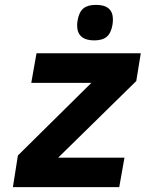

<svg xmlns="http://www.w3.org/2000/svg" viewBox="-20 -769 640 789"><path d="M53.5 -130 355.5 -428.5H108.5L130 -550H558.5L540 -436L219 -121H491.5L470 0H33ZM297 -664Q297 -675.5 299 -686Q305 -720 322.8 -734.5Q340.5 -749 374.5 -749Q444 -749 444 -689Q444 -677.5 442 -666Q436 -632.5 418.5 -617.8Q401 -603 367 -603Q332.5 -603 314.8 -618.5Q297 -634 297 -664Z"/></svg>

Font: JuliaMono ExtraBold
Style: Italic
Weight: 800
Italic angle: -9°
Monospace: yes
Designer: cormullion
Foundry: corm
Version: Version 0.057; ttfautohint (v1.8.4)